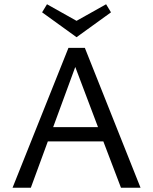

<svg xmlns="http://www.w3.org/2000/svg" viewBox="-20 -883 720 903"><path d="M502 -825 340 -708 178 -825 201 -863 340 -785 479 -863ZM549 0 466 -218H205L125 0H39L302 -658H379L641 0ZM230 -285H441L334 -568Z"/></svg>

Font: EauTest Medium
Style: Regular
Weight: 500
Designer: Christian Thalmann (Catharsis Fonts)
Version: Version 0.001;PS 000.001;hotconv 1.0.88;makeotf.lib2.5.64775